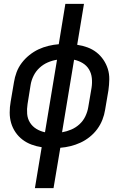

<svg xmlns="http://www.w3.org/2000/svg" viewBox="-20 -755 640 990"><path d="M160 215 195 4Q168 0 142.5 -9.5Q117 -19 96 -35Q75 -51 60 -73Q45 -95 37.5 -120.5Q30 -146 30 -174.5Q30 -203 35 -231L52 -331Q56 -357 65.5 -382.5Q75 -408 92 -430.5Q109 -453 131.5 -471Q154 -489 178.5 -500.5Q203 -512 230 -518.5Q257 -525 283 -527L317 -735H413L378 -524Q406 -520 431.5 -510.5Q457 -501 477.5 -485Q498 -469 513 -447Q528 -425 536 -399.5Q544 -374 543.5 -345.5Q543 -317 539 -289L522 -189Q518 -163 508 -137.5Q498 -112 481.5 -89.5Q465 -67 442.5 -49Q420 -31 395 -19.5Q370 -8 343.5 -1.5Q317 5 291 7L256 215ZM212 -73 274 -447Q249 -443 226 -433Q203 -423 184 -405.5Q165 -388 153.5 -365Q142 -342 138 -318L122 -218Q118 -193 120 -168Q122 -143 134.5 -123Q147 -103 167.5 -90.5Q188 -78 212 -73ZM300 -73Q324 -77 347.5 -87Q371 -97 390 -114.5Q409 -132 420 -155Q431 -178 435 -202L452 -302Q456 -327 453.5 -352Q451 -377 439 -397Q427 -417 406.5 -429.5Q386 -442 362 -447Z"/></svg>

Font: Iosevka Md Ex Obl
Style: Regular
Weight: 500
Width: 7
Italic angle: -9°
Monospace: yes
Designer: Belleve Invis
Foundry: Belleve Invis
Version: Version 32.5.0; ttfautohint (v1.8.4)